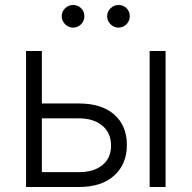

<svg xmlns="http://www.w3.org/2000/svg" viewBox="-20 -750 768 770"><path d="M272.9 -639.2Q254.9 -639.2 241.2 -652.8Q227.5 -666.5 227.5 -684.6Q227.5 -703.6 241.2 -716.8Q254.9 -730 272.9 -730Q292.5 -730 305.4 -717Q318.4 -704.1 318.4 -684.6Q318.4 -666.5 305.2 -652.8Q292 -639.2 272.9 -639.2ZM455.1 -639.2Q437 -639.2 423.3 -652.8Q409.7 -666.5 409.7 -684.6Q409.7 -703.6 423.3 -716.8Q437 -730 455.1 -730Q474.6 -730 487.5 -717Q500.5 -704.1 500.5 -684.6Q500.5 -666.5 487.3 -652.8Q474.1 -639.2 455.1 -639.2ZM147.9 -335H296.4Q387.7 -335 438.2 -290.5Q488.8 -246.1 488.8 -168.9Q488.8 -91.8 438 -45.9Q387.2 0 296.4 0H84.5V-545.4H147.9ZM580.1 0V-545.4H644V0ZM147.9 -275.4V-59.6H296.4Q355.5 -59.6 390.4 -87.6Q425.3 -115.7 425.3 -166Q425.3 -217.3 390.1 -246.3Q355 -275.4 296.4 -275.4Z"/></svg>

Font: Interop Light
Style: Regular
Weight: 300
Designer: Rasmus Andersson, Google, Jang Haemin
Foundry: jhaemin
Version: Version 1.007